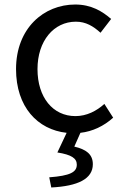

<svg xmlns="http://www.w3.org/2000/svg" viewBox="-20 -577 549 850"><path d="M336 11C390 5 440 -19 481 -56L442 -117C408 -86 364 -63 314 -63C214 -63 146 -146 146 -271C146 -396 218 -481 316 -481C360 -481 393 -461 425 -432L472 -493C433 -527 384 -557 313 -557C174 -557 51 -452 51 -271C51 -104 146 -3 275 11L234 98C297 108 320 124 320 152C320 185 291 201 198 208L207 253C325 247 391 215 391 150C391 105 360 84 309 72Z"/></svg>

Font: Noto Sans JP Regular
Style: Regular
Weight: 400
Designer: Ryoko NISHIZUKA (kana & ideographs); Paul D. Hunt (Latin, Greek & Cyrillic); Wenlong ZHANG (bopomofo); Sandoll Communica
Foundry: Adobe Systems Incorporated
Version: Version 1.004;PS 1.004;hotconv 1.0.82;makeotf.lib2.5.63406